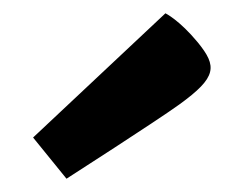

<svg xmlns="http://www.w3.org/2000/svg" viewBox="-20 -831 368 289"><path d="M80.1 -562C80.1 -562 214.8 -648.4 250 -673.8C306.6 -714.8 307.1 -731 277.8 -767.1C250 -800.8 229 -811 229 -811L29.8 -624Z"/></svg>

Font: Doppio One
Style: Regular
Weight: 400
Designer: Szymon Celej
Foundry: Sorkin Type Co
Version: Version 1.002